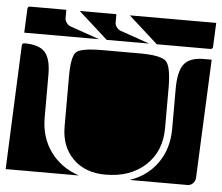

<svg xmlns="http://www.w3.org/2000/svg" viewBox="-47 -683 840 726"><g transform="rotate(5 372.5 -320.0)"><path d="M208 -190V-380Q208 -456 226.5 -473Q245 -490 326 -490H467Q548 -490 567.5 -470Q587 -450 587 -368V-217Q587 -129 529.5 -75.5Q472 -22 377 -22Q300 -22 254 -68Q208 -114 208 -190ZM471 -10Q538 -33 576 -87.5Q614 -142 614 -217V-368Q614 -435 635.5 -462.5Q657 -490 710 -490H740L720 -40Q719 -27 710.5 -18.5Q702 -10 690 -10ZM0 -10 20 -480Q20 -490 30 -490Q85 -490 107.5 -465Q130 -440 130 -380V-217Q130 -142 169.5 -87.5Q209 -33 278 -10ZM25 -530 29 -620Q29 -630 39 -630H176V-598Q176 -589 182.5 -580.5Q189 -572 197 -569L309 -530ZM227 -630H366V-598Q366 -589 372.5 -580.5Q379 -572 387 -569L499 -530H338ZM417 -630H745L741 -540Q741 -530 731 -530H528Z"/></g></svg>

Font: PrimecolorB
Style: Medium
Weight: 500
Designer: gluk
Foundry: gluk
Version: Version 0.672